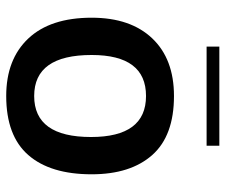

<svg xmlns="http://www.w3.org/2000/svg" viewBox="-74 -632 726 618"><g transform="rotate(90 289.0 -323.0)"><path d="M289 20Q171 20 104 -51Q37 -122 37 -255Q37 -380 103.5 -450Q170 -520 289 -520Q417 -520 479 -450Q541 -380 541 -255Q541 -122 479 -51Q417 20 289 20ZM289 -70Q421 -70 421 -253Q421 -430 289 -430Q157 -430 157 -255Q157 -70 289 -70ZM130 -666H449V-625H130Z"/></g></svg>

Font: Moderustic Med
Style: Regular
Weight: 500
Designer: Tural Alisoy
Foundry: TAFT Foundry
Version: Version 2.110